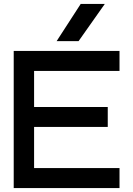

<svg xmlns="http://www.w3.org/2000/svg" viewBox="-20 -960 680 980"><path d="M381 -750H269L392 -940H515ZM530 -414V-312H154V-102H590V0H50V-700H590V-598H154V-414Z"/></svg>

Font: Edgecutting Lite Medium
Style: Medium
Weight: 500
Designer: RandomMaerks (Nguyen Gia Bao)
Version: Version 1.0